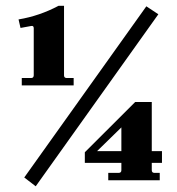

<svg xmlns="http://www.w3.org/2000/svg" viewBox="-20 -631 620 672"><path d="M404.8 -102.1V-185.1L319.8 -102.1ZM546.9 -61H511.2V-35.2Q511.2 -26.4 520 -25.9H539.1V0H358.9V-25.9H395Q404.8 -25.9 404.8 -35.2V-61H276.9V-98.1L453.1 -273.9H511.2V-102.1H546.9ZM492.2 -608.9 534.2 -581.1 105 21 64.9 -9.8ZM88.9 -357.9Q97.7 -357.9 98.1 -367.2V-532.2Q98.1 -542 88.9 -540L51.8 -533.2L44.9 -563Q118.2 -575.2 185.1 -610.8H204.1V-367.2Q204.1 -358.4 212.9 -357.9H237.8V-332H56.2V-357.9Z"/></svg>

Font: Unna-Bold
Style: Bold
Weight: 700
Designer: Jorge de Buen U.
Foundry: Omnibus-Type
Version: Version 2.006;PS 002.006;hotconv 1.0.70;makeotf.lib2.5.58329